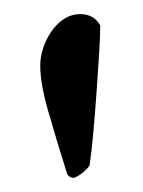

<svg xmlns="http://www.w3.org/2000/svg" viewBox="-20 -711 203 272"><path d="M94 -691Q113 -691 122 -675Q122 -661 120.5 -636.5Q119 -612 117 -583.5Q115 -555 112.5 -526.5Q110 -498 107 -477Q104 -472 98 -467Q92 -462 85 -459Q78 -459 75 -465Q59 -516 48 -554.5Q37 -593 37 -618Q37 -630 41 -642.5Q45 -655 52.5 -666Q60 -677 70.5 -684Q81 -691 94 -691Z"/></svg>

Font: Vermiglione Medium
Style: Regular
Weight: 500
Version: Version 1.000